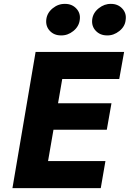

<svg xmlns="http://www.w3.org/2000/svg" viewBox="-20 -967 667 987"><path d="M152 0H498L522 -139H176ZM248 -561H593L618 -700H273ZM203 -300H529L553 -436H227ZM163 -700 44 0H203L324 -700ZM454 -867Q450 -832 472.5 -808.5Q495 -785 530 -785Q564 -784 593.5 -807.5Q623 -831 626 -865Q631 -899 608.5 -923Q586 -947 551 -947Q517 -948 487.5 -924.5Q458 -901 454 -867ZM218 -867Q214 -832 236 -808.5Q258 -785 293 -785Q328 -784 357 -807.5Q386 -831 390 -865Q395 -899 372.5 -923Q350 -947 315 -947Q280 -948 251 -924.5Q222 -901 218 -867Z"/></svg>

Font: Jost
Style: Bold Italic
Weight: 700
Italic angle: -5°
Version: Version 3.710